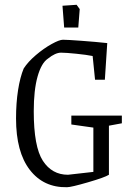

<svg xmlns="http://www.w3.org/2000/svg" viewBox="-20 -773 554 802"><path d="M47 -278Q47 -343 55.5 -397Q64 -451 79 -487Q97 -515 130 -543Q163 -571 195.5 -589Q228 -607 243 -607Q261 -607 321.5 -602.5Q382 -598 428 -593L418 -440H377L367 -539Q343 -544 299 -548.5Q255 -553 235 -553Q211 -553 180 -528Q153 -510 137 -453.5Q121 -397 121 -308Q121 -160 159 -101.5Q197 -43 264 -43L370 -55V-240L278 -253V-290H489V-258L435 -248V-43Q418 -32 347.5 -11.5Q277 9 260 9Q162 11 104.5 -63.5Q47 -138 47 -278ZM241 -749 300 -753 313 -735 307 -658H248Z"/></svg>

Font: Grenze Light
Style: Regular
Weight: 300
Designer: Renata Polastri
Foundry: Omnibus-Type
Version: Version 1.002; ttfautohint (v1.8)